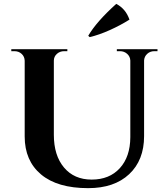

<svg xmlns="http://www.w3.org/2000/svg" viewBox="-20 -953 861 987"><path d="M440.9 -762.2 433.6 -769Q475.6 -841.3 577.6 -933.1Q626.5 -907.7 645.5 -852.1Q599.1 -822.8 543.9 -798.1Q488.8 -773.4 440.9 -762.2ZM580.6 -700.2H789.6V-689.9H773.4Q752 -689.9 737.1 -676.5Q722.2 -663.1 720.7 -642.6V-253.4Q720.7 -129.4 644 -57.6Q567.4 14.2 433.1 14.2Q274.9 14.2 190.9 -56.4Q106.9 -127 106.9 -251.5V-640.6Q106.4 -662.1 91.3 -676Q76.2 -689.9 54.2 -689.9H38.1V-700.2H326.2V-689.9H309.6Q288.1 -689.9 272.7 -676.3Q257.3 -662.6 256.8 -642.1V-260.3Q256.8 -153.8 309.1 -91.8Q361.3 -29.8 451.2 -29.8Q542.5 -29.8 595.9 -88.4Q649.4 -147 649.9 -247.6V-642.1Q648.9 -662.6 633.5 -676.3Q618.2 -689.9 596.7 -689.9H580.6Z"/></svg>

Font: Cinzel Bold
Style: Regular
Weight: 700
Designer: Natanael Gama
Version: Version 1.001;PS 001.001;hotconv 1.0.56;makeotf.lib2.0.21325